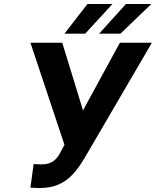

<svg xmlns="http://www.w3.org/2000/svg" viewBox="-20 -923 774 953"><path d="M131 -711 300 -204 284 -175C265 -134 240 -107 186 -107H178C174 -107 170 -108 166 -108H156C152 -108 149 -109 147 -109L131 8C134 9 138 9 142 9C151 9 160 10 169 10H181C297 10 352 -59 400 -139L734 -711H575L392 -375L289 -711ZM300 -756H403L538 -903H414ZM472 -756H578L731 -903H605Z"/></svg>

Font: Asimov Pro
Style: BdObl
Weight: 700
Designer: Google
Version: Version 2.000980; 2014